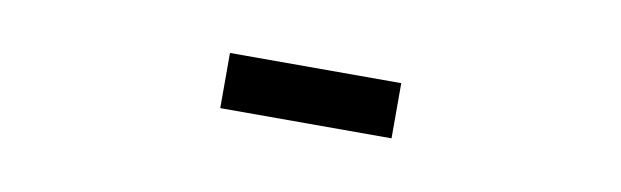

<svg xmlns="http://www.w3.org/2000/svg" viewBox="-24 -368 828 256"><g transform="rotate(10 390.5 -240.5)"><path d="M274.4 -203.1V-277.8H506.3V-203.1Z"/></g></svg>

Font: BabelStone Ogham Fixed
Style: Regular
Weight: 400
Monospace: yes
Designer: Andrew West
Foundry: BabelStone
Version: Version 2.02 March 14, 2022